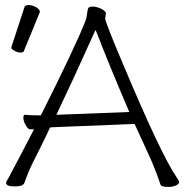

<svg xmlns="http://www.w3.org/2000/svg" viewBox="-20 -732 730 756"><path d="M114 -223H98Q90 -223 81 -239.5Q72 -256 72 -268Q72 -280 78 -280H80Q98 -278 119 -278H141Q278 -551 317 -651Q321 -661 323 -679Q325 -697 328.5 -701.5Q332 -706 346 -706Q360 -706 377 -698Q394 -690 397 -680L394 -660Q394 -646 463 -483Q614 -123 676 -33Q685 -20 685.5 -16Q686 -12 682 -8Q670 4 642.5 4Q615 4 612 -5Q593 -61 571 -111L510 -244L484 -243Q424 -240 367 -238Q310 -236 273.5 -234.5Q237 -233 213 -232Q189 -231 187.5 -231Q186 -231 177 -230Q160 -193 144 -161L114 -101Q94 -63 76 -12Q71 2 37.5 2Q4 2 4 -12Q4 -16 7.5 -21Q11 -26 15 -34Q19 -42 28.5 -60Q38 -78 57.5 -114.5Q77 -151 114 -223ZM317 -651ZM489 -291Q402 -495 361 -603L356 -614L351 -603Q268 -418 202 -280ZM76 -703Q78 -712 93 -712Q108 -712 122.5 -703.5Q137 -695 137 -685Q137 -683 136 -682L74 -531Q72 -525 61 -525Q50 -525 37.5 -532Q25 -539 25 -542V-547Z"/></svg>

Font: LXGW WenKai Light
Style: Regular
Weight: 300
Designer: LXGW / Fontworks Inc.
Foundry: LXGW / Fontworks Inc.
Version: Version 1.501; October 10, 2024